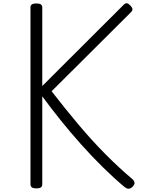

<svg xmlns="http://www.w3.org/2000/svg" viewBox="-20 -1136 864 1172"><path d="M202 14Q184 14 175 8Q166 2 166 -11V-1092Q166 -1115 202 -1115Q238 -1115 238 -1092V-611L735 -1107Q746 -1118 755.5 -1116Q765 -1114 776 -1102Q788 -1089 788.5 -1080Q789 -1071 780 -1062L295 -579Q378 -472 459.5 -375Q541 -278 624 -194.5Q707 -111 790 -41Q799 -33 801 -21Q803 -9 787 6Q776 16 765 16Q754 16 742 7Q675 -49 607 -116Q539 -183 474 -256Q409 -329 349.5 -403Q290 -477 238 -548V-11Q238 2 229.5 8Q221 14 202 14Z"/></svg>

Font: Playwrite FR Moderne Light
Style: Regular
Weight: 300
Version: Version 1.002